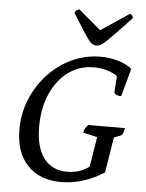

<svg xmlns="http://www.w3.org/2000/svg" viewBox="-60 -938 758 998"><g transform="rotate(5 319.0 -439.0)"><path d="M158 -265Q158 -158 201 -101Q244 -44 324 -44Q389 -44 438 -81L463 -237L389 -254Q393 -281 413 -296H603Q598 -261 582 -255L550 -243L520 -58Q468 -24 410.5 -6Q353 12 296 12Q184 12 120.5 -55.5Q57 -123 57 -242Q57 -326 88 -400.5Q119 -475 172.5 -532.5Q226 -590 296.5 -622.5Q367 -655 446 -655Q493 -655 535.5 -642.5Q578 -630 609 -606L569 -460Q552 -460 542 -465.5Q532 -471 532 -478L538 -562Q516 -578 483.5 -587.5Q451 -597 415 -597Q340 -597 282 -554.5Q224 -512 191 -437Q158 -362 158 -265ZM417 -711Q406 -711 397.5 -715.5Q389 -720 377 -735.5Q365 -751 344.5 -782.5Q324 -814 290 -869Q290 -877 298 -883.5Q306 -890 314 -890L430 -792L577 -890Q583 -890 588.5 -883.5Q594 -877 594 -869Q542 -814 511.5 -782.5Q481 -751 464 -735.5Q447 -720 437 -715.5Q427 -711 417 -711Z"/></g></svg>

Font: Petrona Medium
Style: Italic
Weight: 500
Italic angle: -9°
Designer: Ringo R. Seeber
Foundry: Ringo R. Seeber
Version: Version 2.001; ttfautohint (v1.8.3)